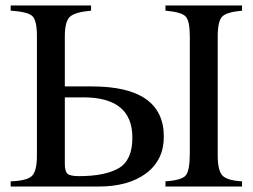

<svg xmlns="http://www.w3.org/2000/svg" viewBox="-20 -682 924 702"><path d="M865 0H585V-19Q644 -23 659 -40.5Q674 -58 674 -122V-548Q674 -606 658.5 -622Q643 -638 585 -643V-662H865V-643Q809 -638 792.5 -621.5Q776 -605 776 -548V-114Q776 -59 793 -40.5Q810 -22 865 -19ZM217 -366H316Q579 -366 579 -182Q579 -97 514.5 -48.5Q450 0 340 0H19V-19Q78 -21 96.5 -38.5Q115 -56 115 -113V-550Q115 -608 98 -623.5Q81 -639 19 -643V-662H313V-643Q255 -638 236 -621Q217 -604 217 -548ZM217 -326V-83Q217 -56 226.5 -47Q236 -38 269 -38Q364 -38 414 -67Q464 -96 464 -179Q464 -326 285 -326Z"/></svg>

Font: STIX
Style: Regular
Weight: 400
Designer: MicroPress Inc., with final additions and corrections provided by Coen Hoffman, Elsevier (retired)
Version: Version 1.1.1